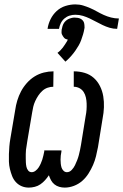

<svg xmlns="http://www.w3.org/2000/svg" viewBox="-20 -844 560 872"><path d="M274 8Q261 8 249 4.5Q237 1 227.5 -6.5Q218 -14 212 -25Q206 -36 202 -48Q194 -36 184.5 -25.5Q175 -15 163.5 -7Q152 1 138 4.5Q124 8 111 8Q93 8 78 1.5Q63 -5 52 -17Q41 -29 35 -44.5Q29 -60 25 -76.5Q21 -93 20.5 -110Q20 -127 20.5 -144.5Q21 -162 22.5 -179.5Q24 -197 27 -214L49 -344Q52 -366 58.5 -387.5Q65 -409 75.5 -429Q86 -449 102 -467Q118 -485 137.5 -497Q157 -509 179 -514.5Q201 -520 223 -520L222 -450Q209 -450 196 -445.5Q183 -441 172.5 -431.5Q162 -422 154 -410Q146 -398 140 -385Q134 -372 131 -359Q128 -346 126 -333L104 -203Q103 -193 101 -183Q99 -173 98 -163.5Q97 -154 97 -144Q97 -134 97 -124.5Q97 -115 97.5 -105.5Q98 -96 100 -86.5Q102 -77 108 -69.5Q114 -62 124 -62Q133 -62 141.5 -68.5Q150 -75 155.5 -83.5Q161 -92 165 -101Q169 -110 172 -119Q175 -128 177 -137.5Q179 -147 181 -156V-161H259V-156Q257 -147 256 -137.5Q255 -128 255 -119Q255 -110 256 -100.5Q257 -91 259.5 -83Q262 -75 268.5 -68.5Q275 -62 284 -62Q296 -62 305.5 -72Q315 -82 320.5 -93.5Q326 -105 330.5 -116.5Q335 -128 338 -139.5Q341 -151 343.5 -163Q346 -175 348 -187L369 -317Q372 -331 373 -345.5Q374 -360 373.5 -374Q373 -388 370 -401.5Q367 -415 360 -426Q353 -437 341 -443.5Q329 -450 315 -450V-520Q341 -520 364.5 -513Q388 -506 405.5 -490.5Q423 -475 434 -453Q445 -431 449 -406.5Q453 -382 452 -356.5Q451 -331 446 -306L425 -176Q421 -155 416 -134.5Q411 -114 402.5 -94.5Q394 -75 382 -56Q370 -37 353.5 -22.5Q337 -8 316 0Q295 8 274 8ZM248 -713H196Q199 -735 209.5 -756.5Q220 -778 237.5 -794Q255 -810 277.5 -817Q300 -824 322 -824Q341 -824 357.5 -819Q374 -814 390 -807Q406 -800 421 -791.5Q436 -783 451.5 -776Q467 -769 484.5 -764.5Q502 -760 520 -760L512 -713Q494 -713 477.5 -718Q461 -723 446.5 -730Q432 -737 417 -745Q402 -753 387.5 -760Q373 -767 356.5 -772Q340 -777 322 -777Q309 -777 296 -773Q283 -769 272.5 -760Q262 -751 256 -738.5Q250 -726 248 -713ZM277 -564 241 -604Q248 -609 254 -615Q260 -621 265 -627.5Q270 -634 275.5 -642.5Q281 -651 284 -656L288 -664Q283 -665 278.5 -667Q274 -669 271 -672.5Q268 -676 265.5 -680Q263 -684 261 -688.5Q259 -693 259.5 -699.5Q260 -706 260 -709L261 -713Q262 -719 264 -725.5Q266 -732 269.5 -738Q273 -744 278.5 -749Q284 -754 290 -757Q296 -760 303.5 -762Q311 -764 315 -764H320Q326 -764 332.5 -763Q339 -762 344.5 -759.5Q350 -757 354.5 -752.5Q359 -748 361 -742.5Q363 -737 363.5 -729.5Q364 -722 364 -718L363 -713Q361 -700 357 -687Q353 -674 348.5 -661.5Q344 -649 337 -637Q330 -625 322 -613.5Q314 -602 303.5 -590Q293 -578 286 -572Z"/></svg>

Font: Iosevka Term Oblique
Style: Regular
Weight: 400
Italic angle: -9°
Monospace: yes
Designer: Belleve Invis
Foundry: Belleve Invis
Version: Version 31.4.0